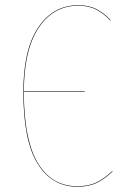

<svg xmlns="http://www.w3.org/2000/svg" viewBox="-20 -710 474 739"><path d="M412.1 -51.8 413.1 -49.8Q382.3 -20.5 351.8 -5.9Q321.3 8.8 277.8 8.8Q180.2 8.8 125 -79.6Q69.8 -168 69.8 -356.9Q69.8 -519 127.2 -604.5Q184.6 -689.9 280.8 -689.9Q322.8 -689.9 351.6 -674.8Q380.4 -659.7 405.8 -632.8L404.8 -630.9Q379.4 -657.7 350.8 -672.9Q322.3 -688 280.8 -688Q185.5 -688 128.9 -603.3Q72.3 -518.6 71.8 -357.9H306.2V-356H71.8Q71.8 -260.3 86.7 -189.5Q101.6 -118.7 129.4 -76.2Q157.2 -33.7 194.1 -13.4Q231 6.8 277.8 6.8Q320.8 6.8 351.1 -7.8Q381.3 -22.5 412.1 -51.8Z"/></svg>

Font: Fira Sans Compressed Two
Style: Regular
Weight: 100
Width: 1
Designer: Carrois Corporate & Edenspiekermann AG
Foundry: Carrois Corporate GbR & Edenspiekermann AG
Version: Version 4.203;PS 004.203;hotconv 1.0.88;makeotf.lib2.5.64775